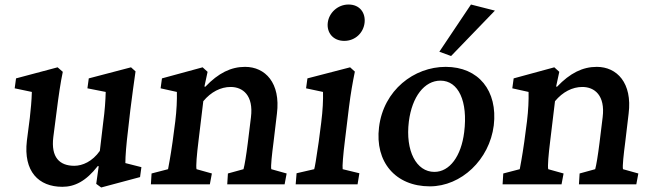

<svg xmlns="http://www.w3.org/2000/svg" viewBox="-20 -816 2881 850"><path d="M535 -94C535 -125 539 -176 547 -241L557 -329C566 -400 572 -444 580 -500L560 -518L373 -469L367 -425L448 -409C447 -371 444 -326 437 -275L422 -148C389 -101 345 -82 309 -82C244 -82 205 -119 216 -209L231 -325C239 -389 248 -451 258 -498L235 -518L51 -469L45 -425L121 -409C120 -369 116 -331 112 -294L99 -193C83 -57 151 11 256 11C310 11 360 -13 413 -81L417 -80L406 -2L428 14L600 -32L606 -76Z M648 0H909L918 -48L850 -67C847 -81 851 -130 859 -194L880 -368C914 -409 957 -431 1001 -431C1055 -431 1103 -394 1091 -297L1077 -183C1070 -127 1063 -85 1058 -67L989 -48L986 0H1240L1249 -48L1181 -67C1178 -80 1184 -133 1191 -187L1206 -313C1223 -449 1154 -520 1065 -520C1003 -520 947 -493 889 -432L885 -433L899 -498L877 -518L697 -469L691 -425L763 -409C764 -374 762 -328 756 -279L744 -188C734 -117 726 -79 724 -67L651 -48Z M1289 0H1563L1571 -49L1497 -67C1495 -79 1499 -131 1507 -194L1525 -342C1533 -405 1541 -450 1551 -499L1530 -518L1341 -469L1335 -425L1410 -409C1411 -374 1409 -328 1402 -273L1391 -188C1380 -112 1374 -76 1371 -67L1293 -49ZM1431 -715C1426 -671 1455 -635 1504 -635C1553 -635 1589 -671 1594 -715C1599 -759 1573 -796 1523 -796C1475 -796 1436 -759 1431 -715Z M1883 9C2022 9 2147 -109 2166 -261C2184 -414 2099 -520 1953 -520C1813 -520 1678 -417 1658 -253C1639 -99 1731 9 1883 9ZM1790 -278C1804 -388 1859 -459 1930 -459C2010 -459 2052 -367 2035 -231C2022 -125 1971 -55 1903 -55C1823 -55 1774 -148 1790 -278ZM1925 -587 1977 -568 2171 -769 2065 -796Z M2205 0H2466L2475 -48L2407 -67C2404 -81 2408 -130 2416 -194L2437 -368C2471 -409 2514 -431 2558 -431C2612 -431 2660 -394 2648 -297L2634 -183C2627 -127 2620 -85 2615 -67L2546 -48L2543 0H2797L2806 -48L2738 -67C2735 -80 2741 -133 2748 -187L2763 -313C2780 -449 2711 -520 2622 -520C2560 -520 2504 -493 2446 -432L2442 -433L2456 -498L2434 -518L2254 -469L2248 -425L2320 -409C2321 -374 2319 -328 2313 -279L2301 -188C2291 -117 2283 -79 2281 -67L2208 -48Z"/></svg>

Font: TPK Tissa Web SemiBold
Style: Italic
Weight: 600
Italic angle: -7°
Designer: Jacques Le Bailly, Suppakit Chalermlarp | Katatrad Co.,Ltd.
Foundry: Jacques Le Bailly, Cadson Demak Co.,Ltd.
Version: Version 5.000;Glyphs 3.1.2 (3151)